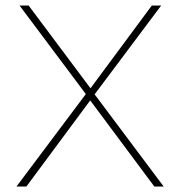

<svg xmlns="http://www.w3.org/2000/svg" viewBox="-20 -678 664 698"><path d="M292 -336 51 -658H84L309 -357L532 -658H566L324 -335L575 0H541L308 -313L76 0H40Z"/></svg>

Font: Ysabeau Infant Extralight
Style: Regular
Weight: 200
Designer: Christian Thalmann (Catharsis Fonts)
Version: Version 0.003